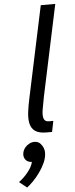

<svg xmlns="http://www.w3.org/2000/svg" viewBox="-105 -732 413 1056"><g transform="rotate(-5 101.0 -204.0)"><path d="M151.8 -60 133 0Q91.5 0 70.6 -15Q49.7 -30 43.8 -57Q38 -84 42.3 -119.5Q46.7 -155 55.7 -196L162.7 -700H242.7L135.7 -196Q127.7 -156 122.7 -125.1Q117.7 -94.2 123.8 -77.1Q129.8 -60 151.8 -60ZM151.8 -60H176L163.8 0H133ZM38.8 154.2Q16.2 154.2 4 138.4Q-8.2 122.7 -3.5 100Q0 84.5 9.8 72.4Q19.5 60.3 33.4 53.1Q47.3 45.8 61.8 45.8Q84.5 45.8 97.1 61.6Q109.7 77.3 104.8 100Q101.5 114.5 91.3 127.1Q81.2 139.7 67.8 146.9Q54.3 154.2 38.8 154.2ZM-41.3 258.8Q-13.5 238.8 10.2 209.1Q34 179.3 38.8 154.2L97.7 62.5Q115.8 83.8 115.5 110.4Q115.2 137 103 164.3Q90.8 191.7 72.4 217.2Q54 242.8 34.8 262.2Q15.5 281.7 0.7 292.5Z"/></g></svg>

Font: Epunda Sans Light
Style: Italic
Weight: 300
Italic angle: -12.0243°
Designer: Simon Atzbach
Foundry: typofactur
Version: Version 2.204